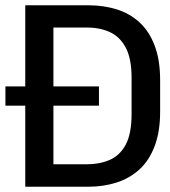

<svg xmlns="http://www.w3.org/2000/svg" viewBox="-22 -706 642 726"><path d="M73.5 0V-686H313Q369.5 -686 418.8 -670.8Q468 -655.5 504.9 -622Q541.8 -588.5 562.6 -534.1Q583.5 -479.8 583.5 -402.2V-284Q583.5 -207.5 562.6 -153Q541.8 -98.5 504.9 -65Q468 -31.5 418.8 -15.8Q369.5 0 313 0ZM180 -84.8H306.2Q354.8 -84.8 393 -101.4Q431.2 -118 453.4 -159.1Q475.5 -200.2 475.5 -275V-412Q475.5 -484.5 453.4 -526Q431.2 -567.5 393 -584.8Q354.8 -602 306.2 -602H180ZM-1.5 -306.5V-379.2H352.2V-306.5Z"/></svg>

Font: Chivo Mono Medium
Style: Regular
Weight: 500
Monospace: yes
Designer: Hector Gatti
Foundry: Omnibus-Type
Version: Version 1.008